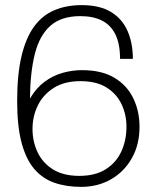

<svg xmlns="http://www.w3.org/2000/svg" viewBox="-20 -718 610 750"><path d="M297 12Q238 12 191.5 -4.5Q145 -21 113 -59Q81 -97 64 -161.5Q47 -226 47 -323Q47 -427 64 -498.5Q81 -570 113 -614Q145 -658 192 -678Q239 -698 299 -698Q370 -698 414 -671Q458 -644 478.5 -596.5Q499 -549 499 -488H449Q449 -546 431 -583Q413 -620 378.5 -637.5Q344 -655 294 -655Q219 -655 176.5 -617Q134 -579 116 -507Q98 -435 97 -333Q121 -374 154 -398.5Q187 -423 225 -433.5Q263 -444 300 -444Q377 -444 426.5 -414.5Q476 -385 500.5 -334.5Q525 -284 525 -222Q525 -153 495 -100Q465 -47 413.5 -17.5Q362 12 297 12ZM290 -31Q353 -31 394 -57.5Q435 -84 454.5 -127.5Q474 -171 474 -223Q474 -270 455 -310.5Q436 -351 396.5 -376Q357 -401 294 -401Q232 -401 190.5 -375Q149 -349 128 -306.5Q107 -264 107 -214Q107 -165 127 -123Q147 -81 187.5 -56Q228 -31 290 -31Z"/></svg>

Font: Archivo Thin
Style: Regular
Weight: 250
Designer: Hector Gatti
Foundry: Omnibus-Type
Version: Version 2.001